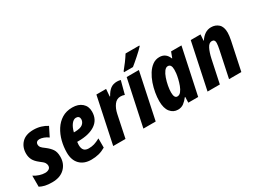

<svg xmlns="http://www.w3.org/2000/svg" viewBox="-52 -1372 2628 1988"><g transform="rotate(-30 1261.5 -378.0)"><path d="M147 10Q97 10 63 2Q29 -6 1 -21V-153Q32 -133 66.5 -122Q101 -111 132 -111Q158 -111 177.5 -123Q197 -135 197 -161Q197 -178 186.5 -195.5Q176 -213 137 -241Q93 -275 76 -308.5Q59 -342 59 -383Q59 -459 106.5 -509Q154 -559 247 -559Q294 -559 335.5 -546.5Q377 -534 409 -513L355 -405Q330 -424 302 -434Q274 -444 253 -444Q233 -444 221 -433.5Q209 -423 209 -403Q209 -385 219.5 -371Q230 -357 265 -332Q306 -301 328.5 -268Q351 -235 351 -178Q351 -96 297 -43Q243 10 147 10Z M615 10Q529 10 479.5 -40Q430 -90 430 -180Q430 -249 447 -316Q464 -383 499 -438Q534 -493 586.5 -525.5Q639 -558 711 -558Q783 -558 826 -520.5Q869 -483 869 -419Q869 -324 796 -274Q723 -224 593 -224H579Q576 -206 576 -189Q576 -145 594.5 -125Q613 -105 650 -105Q686 -105 716 -114Q746 -123 787 -145V-35Q746 -11 704.5 -0.5Q663 10 615 10ZM606 -326Q678 -326 705.5 -350Q733 -374 733 -407Q733 -426 722 -436.5Q711 -447 692 -447Q663 -447 637.5 -414.5Q612 -382 598 -326Z M880 0 996 -549H1112L1105 -462H1110Q1138 -513 1169.5 -536Q1201 -559 1247 -559Q1257 -559 1268 -557.5Q1279 -556 1290 -553L1249 -398Q1227 -407 1201 -407Q1155 -407 1125.5 -367.5Q1096 -328 1083 -268L1027 0Z M1241 0 1358 -549H1504L1388 0ZM1361 -617Q1390 -652 1418.5 -690.5Q1447 -729 1470 -766H1635L1634 -758Q1623 -745 1601 -724Q1579 -703 1553 -680Q1527 -657 1503.5 -637Q1480 -617 1466 -606H1359Z M1651 10Q1596 10 1560.5 -34Q1525 -78 1525 -164Q1525 -209 1534 -262Q1543 -315 1561 -367Q1579 -419 1606.5 -462.5Q1634 -506 1670.5 -532.5Q1707 -559 1753 -559Q1830 -559 1860 -482H1864L1889 -549H2013L1896 0H1778L1780 -68H1776Q1750 -34 1721 -12Q1692 10 1651 10ZM1713 -112Q1738 -112 1757 -135.5Q1776 -159 1789 -194.5Q1802 -230 1810 -264Q1819 -302 1821.5 -326Q1824 -350 1824 -369Q1824 -434 1782 -434Q1759 -434 1739.5 -408Q1720 -382 1706 -341.5Q1692 -301 1684 -258Q1676 -215 1676 -181Q1676 -112 1713 -112Z M2008 0 2124 -549H2241L2236 -476H2239Q2264 -515 2297 -537Q2330 -559 2371 -559Q2423 -559 2458.5 -527Q2494 -495 2494 -426Q2494 -391 2483 -336L2412 0H2265L2331 -313Q2335 -334 2338.5 -354Q2342 -374 2342 -389Q2342 -431 2307 -431Q2273 -431 2250.5 -387Q2228 -343 2213 -274L2155 0Z"/></g></svg>

Font: Noto Sans Condensed ExtraBold
Style: Italic
Weight: 800
Width: 3
Italic angle: -12°
Designer: Monotype Design Team
Foundry: Monotype Imaging Inc.
Version: Version 2.013; ttfautohint (v1.8.4.7-5d5b)